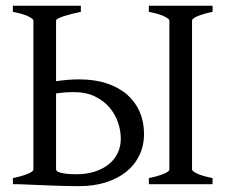

<svg xmlns="http://www.w3.org/2000/svg" viewBox="-20 -635 787 662"><path d="M234.4 -317.4Q217.3 -317.4 202.1 -316.2Q187 -314.9 173.3 -313V-50.8Q173.3 -47.4 178.7 -43Q192.4 -37.6 208.3 -35.9Q224.1 -34.2 242.7 -34.2Q277.8 -34.2 306.2 -43.2Q334.5 -52.2 354.7 -68.4Q375 -84.5 385.7 -107.2Q396.5 -129.9 396.5 -157.2Q396.5 -184.1 387 -212.4Q377.4 -240.7 357.7 -264.2Q337.9 -287.6 307.4 -302.5Q276.9 -317.4 234.4 -317.4ZM493.2 0V-21Q526.4 -27.8 545.2 -35.9Q564 -43.9 564 -50.8V-564Q564 -569.8 546.1 -578.6Q528.3 -587.4 493.2 -594.2V-615.2H712.9V-594.2Q679.7 -587.4 660.9 -579.1Q642.1 -570.8 642.1 -564V-50.8Q642.1 -44.9 659.9 -36.4Q677.7 -27.8 712.9 -21V0ZM476.6 -173.8Q476.6 -132.3 460.2 -98.9Q443.8 -65.4 414.3 -42Q384.8 -18.6 343.8 -5.9Q302.7 6.8 253.4 6.8Q242.7 6.8 227.8 6.6Q212.9 6.3 195.8 5.9Q178.7 5.4 160.6 4.9Q142.6 4.4 125.5 3.4Q85 2 40.5 0H24.4V-21Q57.6 -27.8 76.4 -35.9Q95.2 -43.9 95.2 -50.8V-564Q95.2 -569.8 77.4 -578.6Q59.6 -587.4 24.4 -594.2V-615.2H258.8V-594.2Q242.2 -590.8 226.8 -586.9Q211.4 -583 199.5 -579.1Q187.5 -575.2 180.4 -571.3Q173.3 -567.4 173.3 -564V-355Q191.9 -357.9 211.9 -359.6Q231.9 -361.3 253.4 -361.3Q306.6 -361.3 348.4 -347.4Q390.1 -333.5 418.5 -308.6Q446.8 -283.7 461.7 -249.3Q476.6 -214.8 476.6 -173.8Z"/></svg>

Font: Gentium Plus Cyr
Style: Regular
Weight: 400
Designer: J. Victor Gaultney, Annie Olsen, Iska Routamaa, Becca Hirsbrunner
Foundry: SIL International
Version: Version 5.000